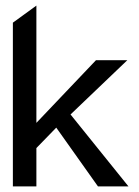

<svg xmlns="http://www.w3.org/2000/svg" viewBox="-20 -666 496 686"><path d="M26 0H110V-137L181 -210L330 0H439L232 -257L435 -451H323L110 -227V-646L26 -585Z"/></svg>

Font: Charger Sport
Style: SeBdNrw
Weight: 600
Designer: Jasper
Foundry: Cannot Into Space Fonts
Version: Version 1.1